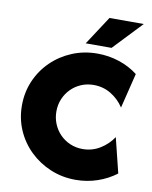

<svg xmlns="http://www.w3.org/2000/svg" viewBox="-92 -895 773 976"><g transform="rotate(10 295.0 -407.0)"><path d="M365.3 13.2Q295.8 13.2 235.4 -12.2Q175 -37.5 129.2 -81.9Q83.3 -126.4 57.6 -185.4Q31.9 -244.4 31.9 -312.5Q31.9 -380.6 57.6 -439.9Q83.3 -499.3 129.2 -543.8Q175 -588.2 235.4 -613.2Q295.8 -638.2 365.3 -638.2Q424.3 -638.2 478.5 -620.1Q532.6 -602.1 574.3 -569.4L529.9 -388.9Q503.5 -429.2 463.2 -453.5Q422.9 -477.8 373.6 -477.8Q338.9 -477.8 309 -464.9Q279.2 -452.1 256.9 -429.5Q234.7 -406.9 222.2 -377.1Q209.7 -347.2 209.7 -312.5Q209.7 -278.5 222.2 -248.3Q234.7 -218.1 256.9 -195.5Q279.2 -172.9 309 -160.1Q338.9 -147.2 373.6 -147.2Q422.2 -147.2 462.8 -171.9Q503.5 -196.5 529.9 -236.1L574.3 -56.2Q531.9 -23.6 478.1 -5.2Q424.3 13.2 365.3 13.2ZM296.5 -679.2 393.1 -827.1H570.1L429.9 -679.2Z"/></g></svg>

Font: Afacad Flux ExtraBold
Style: Regular
Weight: 800
Designer: Kristian Moeller
Foundry: Dicotype
Version: Version 1.100